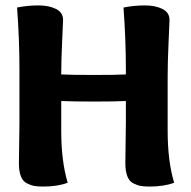

<svg xmlns="http://www.w3.org/2000/svg" viewBox="-20 -686 706 709"><path d="M444.8 -411.1V-431.2Q444.8 -541 436 -658.2Q474.1 -666 515.1 -666Q553.2 -666 579.6 -653.1Q606 -640.1 606 -611.8Q606 -606.9 602.5 -531Q599.1 -455.1 599.1 -403.8V-203.1Q599.1 -90.8 623 -11.2Q585.9 2.9 532.2 2.9Q512.2 2.9 499 0.5Q485.8 -2 471.4 -9.5Q457 -17.1 450 -35.6Q442.9 -54.2 442.9 -83Q442.9 -102.1 443.8 -154.5Q444.8 -207 444.8 -231V-313Q407.2 -311 328.1 -311Q246.1 -311 206.1 -313V-203.1Q206.1 -90.8 230 -11.2Q192.9 2.9 139.2 2.9Q119.1 2.9 106 0.5Q92.8 -2 78.4 -9.5Q64 -17.1 56.9 -35.6Q49.8 -54.2 49.8 -83Q49.8 -102.1 50.8 -154.5Q51.8 -207 51.8 -231V-431.2Q51.8 -541 43 -658.2Q81.1 -666 122.1 -666Q160.2 -666 186.5 -653.1Q212.9 -640.1 212.9 -611.8Q212.9 -606.9 209.5 -533.9Q206.1 -460.9 206.1 -411.1Q244.1 -409.2 328.1 -409.2Q408.2 -409.2 444.8 -411.1Z"/></svg>

Font: Sukar
Style: black
Weight: 900
Designer: Dario Muhafara - Ghiath Alsory
Foundry: Dario Muhafara - Ghiath Alsory
Version: Version 1.00 March 27, 2016, initial release